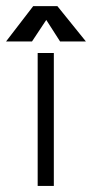

<svg xmlns="http://www.w3.org/2000/svg" viewBox="-60 -612 303 632"><path d="M117.2 0H64V-437.5H117.2ZM92.3 -546.4 45.4 -475.6H-40L49.3 -591.8H128.9L222.7 -475.6H137.7Z"/></svg>

Font: AKL 022
Style: Regular
Weight: 400
Designer: AKL
Foundry: AKL
Version: Version 2.053;August 19, 2024;FontCreator 13.0.0.2675 64-bit